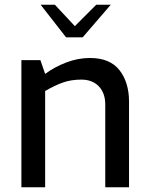

<svg xmlns="http://www.w3.org/2000/svg" viewBox="-20 -788 630 808"><path d="M70 -535H150L170 -477Q209 -506 258.5 -525Q308 -544 358 -544Q443 -544 483 -492.5Q523 -441 523 -360V0H423V-348Q423 -396 396 -424.5Q369 -453 322 -453Q280 -453 245.5 -441Q211 -429 170 -405V0H70ZM151 -768H211L295 -678L385 -768H446L328 -631H258Z"/></svg>

Font: Exo Medium
Style: Regular
Weight: 500
Designer: Natanael Gama
Foundry: Natanael Gama
Version: Version 1.500; ttfautohint (v1.6)